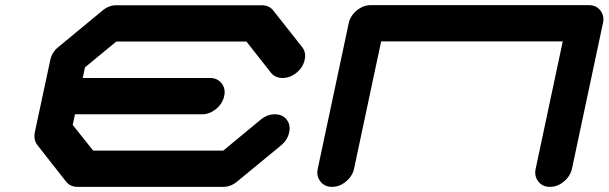

<svg xmlns="http://www.w3.org/2000/svg" viewBox="-20 -729 2374 749"><path d="M208 -545.9 379.4 -687.5Q404.3 -708.5 433.6 -708.5H1001Q1030.3 -708.5 1046.4 -687.5L1158.2 -545.9Q1170.4 -531.2 1170.4 -511.2Q1170.4 -503.9 1168.5 -495.6Q1162.1 -466.3 1137 -445.6Q1111.8 -424.8 1082.5 -424.8Q1053.2 -424.8 1036.6 -445.8L941.4 -566.9H433.6L311.5 -466.3L302.7 -424.8H798.8Q828.1 -424.8 844.2 -404.3Q856.4 -389.2 856.4 -369.6Q856.4 -362.3 854.5 -354Q848.1 -324.7 823 -304Q797.9 -283.2 768.6 -283.2H272.5L263.7 -241.7L343.3 -141.6H851.1L997.6 -262.7Q1022.9 -283.2 1052.2 -283.2Q1081.5 -283.2 1098.1 -262.7Q1109.9 -247.6 1109.9 -228.5Q1109.9 -220.7 1107.9 -212.4Q1102.1 -183.1 1076.7 -162.1L904.8 -20.5Q879.9 0 850.6 0H283.2Q253.9 0 237.8 -20.5L126.5 -162.1Q114.3 -177.7 114.3 -197.8Q114.3 -204.6 115.7 -212.4L176.3 -495.6Q182.6 -525.4 208 -545.9Z M2276.4 -709Q2305.7 -709 2321.8 -688.5Q2334 -673.3 2334 -653.8Q2334 -646.5 2332 -638.2L2211.4 -71.3Q2205.1 -42 2179.9 -21Q2154.8 0 2125.5 0Q2096.2 0 2080.1 -21Q2067.9 -36.1 2067.9 -55.7Q2067.9 -63 2069.8 -71.3L2175.3 -567.4H1466.8L1361.3 -71.3Q1355 -42 1329.8 -21Q1304.7 0 1275.4 0Q1246.1 0 1230 -21Q1217.8 -36.1 1217.8 -55.7Q1217.8 -63 1219.7 -71.3L1340.3 -638.2Q1346.7 -667.5 1371.8 -688.2Q1397 -709 1426.3 -709Z"/></svg>

Font: Robtronika
Style: Italic
Weight: 400
Italic angle: -12°
Designer: GGBot
Version: 1.00